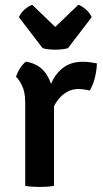

<svg xmlns="http://www.w3.org/2000/svg" viewBox="-20 -752 416 777"><path d="M372 -495.5Q372 -473 365 -441.5Q358 -410 343 -385.5Q332 -388.5 321.2 -389.8Q310.5 -391 300 -392Q273.5 -392 253.5 -381.2Q233.5 -370.5 219 -353Q204.5 -335.5 194 -313.5Q183.5 -291.5 176 -268.5L160.5 -289Q161.5 -325.5 170 -363.2Q178.5 -401 196 -432.2Q213.5 -463.5 242.8 -482.8Q272 -502 315 -502Q331 -502 344 -500.2Q357 -498.5 372 -495.5ZM45 -441Q49 -456.5 60.8 -475Q72.5 -493.5 85 -502.5Q140 -493.5 167.2 -452.2Q194.5 -411 198.5 -347.5V0Q187 2.5 171.5 3.5Q156 4.5 140.5 4.5Q125 4.5 109.8 3.5Q94.5 2.5 82 0V-338Q82 -378.5 69.8 -404.2Q57.5 -430 45 -441ZM152.5 -557 56.5 -682.5Q64.5 -701 81 -714.8Q97.5 -728.5 110.5 -732.5L203.5 -643L297 -732.5Q310 -728.5 326.5 -714.8Q343 -701 351 -682.5L255 -557Q244.5 -554 231 -552.5Q217.5 -551 203.5 -551Q190 -551 176.5 -552.5Q163 -554 152.5 -557Z"/></svg>

Font: Signika Medium
Style: Regular
Weight: 500
Designer: Anna Giedry
Foundry: Anna Giedry
Version: Version 2.000